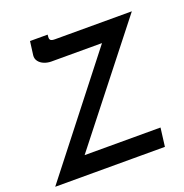

<svg xmlns="http://www.w3.org/2000/svg" viewBox="-135 -883 964 1005"><g transform="rotate(-20 347.0 -381.0)"><path d="M3 0 513 -652 527 -623H208Q188 -623 169 -630.5Q150 -638 139 -652.5Q128 -667 130 -686L140 -762H238L237 -749Q236 -737 242 -731.5Q248 -726 266 -726H694L194 -90L184 -103H627L614 0Z"/></g></svg>

Font: Josefin Sans Thin Medium
Style: Italic
Weight: 500
Italic angle: -7°
Version: Version 2.000